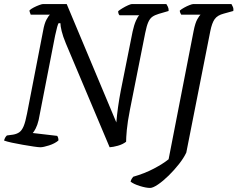

<svg xmlns="http://www.w3.org/2000/svg" viewBox="-30 -724 1168 944"><path d="M168 0Q159 0 135.5 -3.5Q112 -7 83 -12Q54 -17 28.5 -22.5Q3 -28 -10 -33Q-6 -49 4 -58L34 -62Q52 -65 64.5 -73.5Q77 -82 86 -103Q95 -124 103 -166L182 -573Q188 -608 198.5 -627.5Q209 -647 216 -652H121Q120 -656 117.5 -661.5Q115 -667 115 -673Q122 -680 135.5 -687Q149 -694 162.5 -699Q176 -704 181 -704H298L542 -122Q548 -196 564 -279L622 -569Q629 -601 638.5 -622.5Q648 -644 655 -649H558Q555 -651 553 -656.5Q551 -662 551 -669Q558 -675 572 -683.5Q586 -692 599.5 -698Q613 -704 618 -704H788Q791 -700 795.5 -690.5Q800 -681 799 -670L751 -656Q731 -650 719 -641.5Q707 -633 699 -615Q691 -597 684 -562L609 -185Q597 -124 593.5 -85Q590 -46 590 -27Q573 -14 549.5 -7.5Q526 -1 509 0L294 -510Q279 -546 273 -571.5Q267 -597 267 -610H258Q255 -605 251 -591Q247 -577 241 -549L160 -134Q154 -109 145.5 -92.5Q137 -76 131 -70L251 -56Q254 -53 256 -45.5Q258 -38 257 -33Q239 -18 211 -9Q183 0 168 0ZM708 200Q688 200 657.5 190.5Q627 181 612 169Q614 161 618 154.5Q622 148 625 145Q681 129 726.5 105Q772 81 799 59L922 -572Q930 -612 940.5 -630Q951 -648 956 -652H861Q859 -655 856.5 -660.5Q854 -666 854 -672Q862 -679 875.5 -686.5Q889 -694 902 -699Q915 -704 920 -704H1108Q1110 -700 1114.5 -691Q1119 -682 1117 -670L1070 -657Q1039 -649 1025.5 -630Q1012 -611 1004 -571L886 26Q874 52 850.5 82Q827 112 799.5 139Q772 166 747 183Q722 200 708 200Z"/></svg>

Font: Texturina
Style: Italic
Weight: 400
Italic angle: -11°
Designer: Guillermo Torres Carreño
Foundry: Omnibus-Type
Version: Version 1.002; ttfautohint (v1.8.3)